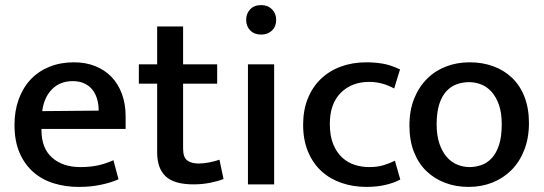

<svg xmlns="http://www.w3.org/2000/svg" viewBox="-20 -725 2138 755"><path d="M474 -218H143V-214Q143 -142 185 -105Q227 -68 296 -68Q334 -68 364.5 -74.5Q395 -81 426 -95L446 -20Q417 -7 377 1.5Q337 10 289 10Q238 10 192 -4Q146 -18 111.5 -48Q77 -78 57 -124Q37 -170 37 -234Q37 -289 53.5 -334.5Q70 -380 100.5 -412.5Q131 -445 174.5 -462.5Q218 -480 271 -480Q317 -480 354.5 -465Q392 -450 418.5 -422.5Q445 -395 459.5 -355.5Q474 -316 474 -268ZM368 -290Q368 -314 362 -335Q356 -356 344 -371.5Q332 -387 312.5 -396.5Q293 -406 266 -406Q216 -406 184.5 -374Q153 -342 146 -288Z M834 -396H700V-141Q700 -106 716.5 -94Q733 -82 761 -82Q781 -82 803.5 -86.5Q826 -91 843 -97L859 -21Q839 -13 807.5 -6.5Q776 0 741 0Q665 0 631.5 -31.5Q598 -63 598 -125V-396H526V-472H598V-621H700V-472H834Z M955 0V-472H1058V0ZM1007 -589Q980 -589 964 -605.5Q948 -622 948 -647Q948 -672 964 -688.5Q980 -705 1007 -705Q1033 -705 1049.5 -688.5Q1066 -672 1066 -647Q1066 -621 1049.5 -605Q1033 -589 1007 -589Z M1432 -68Q1464 -68 1488.5 -75.5Q1513 -83 1533 -93L1554 -19Q1530 -6 1496 2Q1462 10 1421 10Q1369 10 1323.5 -5.5Q1278 -21 1244.5 -51.5Q1211 -82 1191.5 -128Q1172 -174 1172 -235Q1172 -291 1190 -336.5Q1208 -382 1241 -414Q1274 -446 1320 -463Q1366 -480 1421 -480Q1452 -480 1483.5 -475Q1515 -470 1553 -452L1530 -377Q1483 -403 1432 -403Q1363 -403 1320 -360Q1277 -317 1277 -238Q1277 -190 1290.5 -157.5Q1304 -125 1326 -105Q1348 -85 1375.5 -76.5Q1403 -68 1432 -68Z M2060 -241Q2060 -182 2041.5 -135Q2023 -88 1991 -56Q1959 -24 1916 -7Q1873 10 1823 10Q1773 10 1730.5 -6Q1688 -22 1656.5 -52.5Q1625 -83 1607.5 -128Q1590 -173 1590 -231Q1590 -291 1608.5 -337Q1627 -383 1659 -415Q1691 -447 1734 -463.5Q1777 -480 1827 -480Q1877 -480 1919.5 -464.5Q1962 -449 1993.5 -419Q2025 -389 2042.5 -344Q2060 -299 2060 -241ZM1953 -236Q1953 -281 1942 -312.5Q1931 -344 1913 -364Q1895 -384 1872 -393Q1849 -402 1824 -402Q1800 -402 1777 -394Q1754 -386 1736 -367Q1718 -348 1707.5 -316Q1697 -284 1697 -236Q1697 -192 1708 -160Q1719 -128 1737 -107.5Q1755 -87 1778.5 -77.5Q1802 -68 1826 -68Q1850 -68 1873 -76Q1896 -84 1914 -103.5Q1932 -123 1942.5 -155.5Q1953 -188 1953 -236Z"/></svg>

Font: Mukta Vaani Medium
Style: Regular
Weight: 500
Designer: Noopur Datye, Girish Dalvi, Yashodeep Gholap, Pallavi Karambelkar
Foundry: Ek Type
Version: Version 2.538;PS 1.000;hotconv 16.6.51;makeotf.lib2.5.65220;